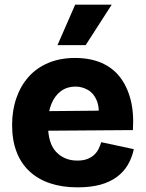

<svg xmlns="http://www.w3.org/2000/svg" viewBox="-20 -791 627 825"><path d="M313 14Q247 14 195 -3.5Q143 -21 106.5 -55Q70 -89 51 -139Q32 -189 32 -254Q32 -317 50.5 -370Q69 -423 103.5 -461.5Q138 -500 188.5 -521Q239 -542 302 -542Q366 -542 414.5 -521.5Q463 -501 494.5 -461Q526 -421 541 -363.5Q556 -306 551 -232L138 -229V-313L459 -316L402 -277Q409 -327 396 -358.5Q383 -390 358 -404.5Q333 -419 304 -419Q269 -419 242.5 -400Q216 -381 201 -345Q186 -309 186 -257Q186 -175 221.5 -138Q257 -101 312 -101Q339 -101 357 -108.5Q375 -116 386.5 -127.5Q398 -139 404.5 -153Q411 -167 415 -180L555 -150Q547 -113 529.5 -83Q512 -53 482.5 -31Q453 -9 411.5 2.5Q370 14 313 14ZM348 -597H227L303 -771H460Z"/></svg>

Font: Bricolage Grotesque 96pt ExtraBold ExtraBold
Style: Regular
Weight: 800
Version: Version 1.001;gftools[0.9.33.dev8+g029e19f]